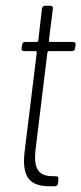

<svg xmlns="http://www.w3.org/2000/svg" viewBox="-20 -648 283 668"><path d="M241 -480 243 -492C244 -498 240 -502 234 -502H154C152 -502 150 -504 150 -506L164 -618C165 -624 161 -628 156 -628H137C131 -628 127 -624 126 -618L113 -506C112 -504 110 -502 108 -502H67C62 -502 57 -498 57 -492L55 -480C54 -474 58 -470 64 -470H104C106 -470 108 -468 108 -466L66 -123C53 -22 92 0 154 0H171C177 0 181 -4 182 -10L183 -25C184 -31 181 -35 175 -35H165C117 -35 95 -56 104 -130L145 -466C146 -468 148 -470 150 -470H230C236 -470 241 -474 241 -480Z"/></svg>

Font: Barlow Condensed ExtraLight
Style: Italic
Weight: 275
Width: 3
Italic angle: -7°
Designer: Jeremy Tribby
Foundry: Tribby Type
Version: Version 1.422;hotconv 1.0.109;makeotfexe 2.5.65596